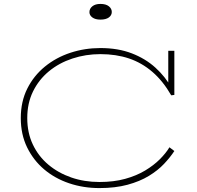

<svg xmlns="http://www.w3.org/2000/svg" viewBox="-20 -945 1004 979"><path d="M487 14Q405 14 332.5 -10.5Q260 -35 205 -81.5Q150 -128 118 -194Q86 -260 86 -343Q86 -427 119 -493Q152 -559 209 -605.5Q266 -652 339 -676Q412 -700 492 -700Q582 -700 652 -673Q722 -646 772.5 -600Q823 -554 854 -498L838 -502V-686H869V-461L853 -459Q811 -532 757 -578.5Q703 -625 637.5 -647Q572 -669 492 -669Q417 -669 349 -646.5Q281 -624 229.5 -581.5Q178 -539 148.5 -479Q119 -419 119 -343Q119 -268 147.5 -208Q176 -148 226.5 -105.5Q277 -63 343.5 -40Q410 -17 487 -17Q560 -17 618 -33Q676 -49 720 -75.5Q764 -102 795 -133Q826 -164 844 -194L869 -175Q848 -143 816.5 -109.5Q785 -76 739 -48Q693 -20 630.5 -3Q568 14 487 14ZM492 -845Q466 -845 451 -856Q436 -867 436 -883Q436 -901 451 -913Q466 -925 492 -925Q520 -925 535 -913Q550 -901 550 -884Q550 -867 535 -856Q520 -845 492 -845Z"/></svg>

Font: BioRhyme SemiExpanded ExtraLight
Style: Regular
Weight: 250
Width: 6
Designer: Aoife Mooney
Foundry: Aoife Mooney Type
Version: Version 1.600;gftools[0.9.33]